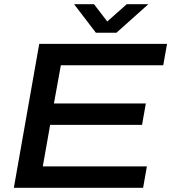

<svg xmlns="http://www.w3.org/2000/svg" viewBox="-20 -895 816 915"><path d="M46 0 167 -686H776L758 -584H270L237 -402H675L657 -300H219L184 -102H680L662 0ZM687 -875 535 -739H437L333 -875H428L513 -764L460 -765L584 -875Z"/></svg>

Font: Archivo SemiExpanded Medium
Style: Italic
Weight: 500
Width: 6
Italic angle: -10°
Designer: Hector Gatti
Foundry: Omnibus-Type
Version: Version 2.001